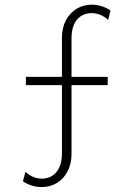

<svg xmlns="http://www.w3.org/2000/svg" viewBox="-20 -653 561 807"><path d="M154.9 133.3Q134.7 133.3 114.2 127.1Q93.8 120.8 76.4 109L86.8 69.4Q119.4 97.9 156.2 97.9Q181.2 97.9 200.3 85.4Q219.4 72.9 229.9 49.3Q240.3 25.7 240.3 -8.3V-295.1H88.9V-329.9H240.3V-493.8Q240.3 -536.1 256.9 -567.4Q273.6 -598.6 301.7 -616Q329.9 -633.3 366 -633.3Q386.1 -633.3 406.6 -627.1Q427.1 -620.8 444.4 -609L434.7 -569.4Q418.1 -584 400.7 -591Q383.3 -597.9 364.6 -597.9Q340.3 -597.9 320.8 -585.8Q301.4 -573.6 291 -550Q280.6 -526.4 280.6 -491.7V-329.9H432.6V-295.1H280.6V-6.2Q280.6 35.4 264.2 67Q247.9 98.6 219.4 116Q191 133.3 154.9 133.3Z"/></svg>

Font: Afacad Flux ExtraLight
Style: Regular
Weight: 250
Designer: Kristian Moeller
Foundry: Dicotype
Version: Version 1.100